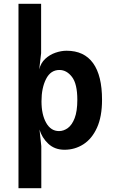

<svg xmlns="http://www.w3.org/2000/svg" viewBox="-20 -780 604 1018"><path d="M78 218V-760H198V-498L188 -412Q196 -446 219.8 -468Q243.5 -490 274 -500.5Q304.5 -511 333 -511Q426 -511 473.5 -445.2Q521 -379.5 521 -251Q521 -161.5 494.2 -102.8Q467.5 -44 422.2 -15Q377 14 322 14Q270 14 236 -18Q202 -50 189.5 -93L199 -5V218ZM293 -85Q317.5 -85 339.8 -101.2Q362 -117.5 376 -154Q390 -190.5 390 -251Q390 -335 361.8 -372Q333.5 -409 295 -409Q248.5 -409 224.2 -361.2Q200 -313.5 200 -243Q200 -172.5 224.8 -128.8Q249.5 -85 293 -85ZM188 -99Z"/></svg>

Font: Alatsi
Style: Regular
Weight: 400
Designer: Spyros Zevelakis, Eben Sorkin
Foundry: www.sorkintype.com
Version: Version 1.008; ttfautohint (v1.8.4.7-5d5b)